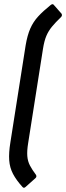

<svg xmlns="http://www.w3.org/2000/svg" viewBox="-20 -731 313 907"><path d="M86 152Q57 120 41.5 90.5Q26 61 23.5 26Q21 -9 29 -58L101 -516Q109 -564 123 -596Q137 -628 160.5 -653.5Q184 -679 219 -707Q229 -715 234 -708L271 -666Q273 -662 272.5 -658Q272 -654 268 -650Q242 -625 225.5 -605Q209 -585 199 -561.5Q189 -538 183 -500L113 -55Q107 -18 109 6.5Q111 31 121.5 51Q132 71 150 95Q155 104 147 111L101 152Q97 156 93 156Q89 156 86 152Z"/></svg>

Font: Sofia Sans Condensed SemiBold
Style: Italic
Weight: 600
Italic angle: -9°
Version: Version 4.100